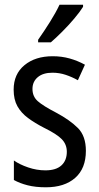

<svg xmlns="http://www.w3.org/2000/svg" viewBox="-20 -786 421 816"><path d="M345 -145Q345 -70 299.5 -30Q254 10 175 10Q131 10 97.5 1.5Q64 -7 39 -21V-104Q63 -87 99.5 -74.5Q136 -62 173 -62Q218 -62 241 -83Q264 -104 264 -141Q264 -172 243 -194Q222 -216 167 -243Q128 -263 99 -284.5Q70 -306 54 -334.5Q38 -363 38 -405Q38 -471 84 -509Q130 -547 204 -547Q242 -547 276 -537.5Q310 -528 341 -511L311 -445Q286 -459 259 -468Q232 -477 203 -477Q163 -477 140.5 -458Q118 -439 118 -408Q118 -376 140.5 -356Q163 -336 219 -307Q277 -276 311 -242Q345 -208 345 -145ZM333 -757Q320 -736 296 -707.5Q272 -679 244.5 -651.5Q217 -624 196 -606H142V-617Q168 -654 192.5 -693Q217 -732 233 -766H333Z"/></svg>

Font: Noto Sans Hebrew Condensed
Style: Regular
Weight: 400
Width: 3
Designer: Monotype Design Team
Foundry: Monotype Imaging Inc.
Version: Version 2.004; ttfautohint (v1.8.4.7-5d5b)